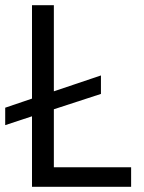

<svg xmlns="http://www.w3.org/2000/svg" viewBox="-27 -718 555 738"><path d="M477 0H96V-271L-7 -237V-304L96 -339V-698H180V-367L361 -428V-357L180 -298V-75H477Z"/></svg>

Font: IBM Plex Sans Hebrew
Style: Regular
Weight: 400
Designer: Mike Abbink, Paul van der Laan, Pieter van Rosmalen, Yanek Iontef
Foundry: Bold Monday
Version: Version 1.2